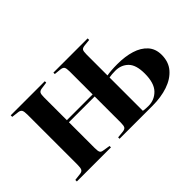

<svg xmlns="http://www.w3.org/2000/svg" viewBox="-79 -788 1059 1059"><g transform="rotate(-45 451.0 -258.0)"><path d="M43 0V-12L85 -17Q100 -19 105.5 -28Q111 -37 111 -63V-453Q111 -479 105.5 -488Q100 -497 85 -499L43 -504V-516H309V-505L266 -499Q252 -496 247.5 -487.5Q243 -479 243 -455V-278H444V-458Q444 -482 438.5 -490.5Q433 -499 416 -501L376 -505V-516H643V-504L604 -500Q586 -498 581 -490Q576 -482 576 -458V-294Q592 -297 612.5 -298.5Q633 -300 659 -300Q719 -300 766 -285.5Q813 -271 840.5 -240.5Q868 -210 868 -163Q868 -108 837 -72Q806 -36 753 -18Q700 0 632 0H376V-11L416 -15Q433 -17 438.5 -25.5Q444 -34 444 -58V-262H243V-61Q243 -37 247.5 -28.5Q252 -20 266 -18L309 -11V0ZM617 -15Q664 -15 696.5 -48.5Q729 -82 729 -156Q729 -224 699.5 -253Q670 -282 625 -282Q610 -282 598.5 -281Q587 -280 576 -278V-18Q595 -15 617 -15Z"/></g></svg>

Font: Literata 72pt SemiBold
Style: Regular
Weight: 600
Designer: Latin by Veronika Burian and Jose Scaglione. Greek by Irene Vlachou. Cyrillic by Vera Evstafieva.
Foundry: TypeTogether
Version: Version 3.002